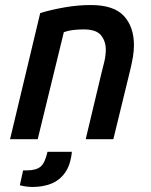

<svg xmlns="http://www.w3.org/2000/svg" viewBox="-20 -554 600 764"><path d="M20 0 140 -502Q182 -515 236 -524.5Q290 -534 341 -534Q433 -534 473 -490.5Q513 -447 513 -374Q513 -352 509 -328Q505 -304 499 -279L431 0H321L383 -260Q389 -283 395 -308Q401 -333 401 -356Q401 -390 382 -413.5Q363 -437 313 -437Q291 -437 270.5 -434.5Q250 -432 234 -426L130 0ZM109 190Q97 190 82.5 188Q68 186 59 183L72 124H86Q123 124 141 109.5Q159 95 169 50H266Q261 102 239 133Q217 164 183.5 177Q150 190 109 190Z"/></svg>

Font: Ubuntu Sans Mono Medium
Style: Italic
Weight: 500
Italic angle: -13.5°
Monospace: yes
Designer: Dalton Maag Ltd
Foundry: Dalton Maag Ltd
Version: Version 1.006